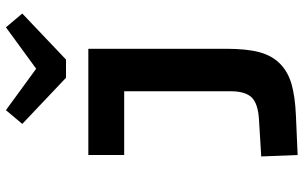

<svg xmlns="http://www.w3.org/2000/svg" viewBox="-210 -588 1034 654"><g transform="rotate(-90 307.0 -261.0)"><path d="M587.9 -702.1 431.2 -553.2H369.1L211.9 -702.1L258.8 -757.8L399.9 -654.8L541 -757.8ZM467.8 -5.9Q467.8 62 456.3 105.2Q444.8 148.4 417 175.8Q389.2 203.1 347.4 215.1Q305.7 227.1 240.2 230L106 235.8L101.1 111.8L229 104Q281.7 100.6 302.5 78.9Q323.2 57.1 323.2 6.8V-355H106V-477.1H467.8Z"/></g></svg>

Font: IntelOne Mono Bold
Style: Regular
Weight: 700
Designer: Fred Shallcrass
Foundry: Frere-Jones Type LLC
Version: Version 1.200;hotconv 1.1.0;makeotfexe 2.6.0;FJTRelease1.2